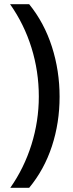

<svg xmlns="http://www.w3.org/2000/svg" viewBox="-20 -737 346 915"><path d="M264 -276Q264 -152 227.5 -40.5Q191 71 119 158H29Q95 64 130 -48Q165 -160 165 -277Q165 -397 130 -509.5Q95 -622 28 -717H119Q191 -628 227.5 -514Q264 -400 264 -276Z"/></svg>

Font: Noto Sans Ethiopic SemiCondensed Medium
Style: Regular
Weight: 500
Width: 4
Designer: Monotype Design Team
Foundry: Monotype Imaging Inc.
Version: Version 2.102; ttfautohint (v1.8.4.7-5d5b)